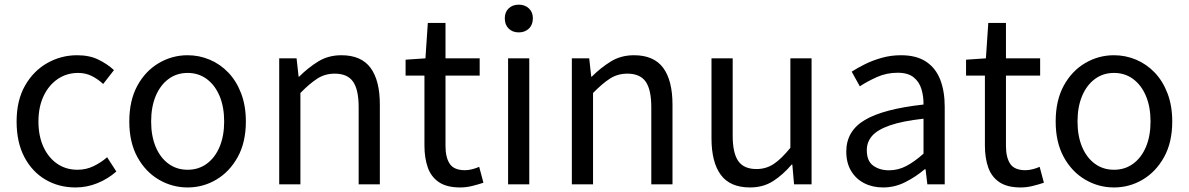

<svg xmlns="http://www.w3.org/2000/svg" viewBox="-20 -795 5127 828"><path d="M305.9 13.4Q233.9 13.4 176.3 -20.3Q118.7 -54 85.1 -117.6Q51.6 -181.2 51.6 -271Q51.6 -361.9 87.9 -425.7Q124.2 -489.4 183.9 -523.1Q243.5 -556.8 312.8 -556.8Q366 -556.8 404.6 -537.8Q443.1 -518.9 471.5 -492.7L425 -432.8Q401.8 -454.3 375.4 -467.4Q349.1 -480.5 317.1 -480.5Q267.7 -480.5 228.9 -454.2Q190.2 -427.8 168 -380.8Q145.8 -333.8 145.8 -271Q145.8 -208.7 167.2 -161.8Q188.7 -114.9 226.6 -88.9Q264.5 -62.9 314.3 -62.9Q351.7 -62.9 384 -78.7Q416.3 -94.4 442 -116.9L481.7 -55.4Q445.2 -23.3 399.9 -5Q354.6 13.4 305.9 13.4Z M789.1 13.4Q722.6 13.4 665 -20.3Q607.4 -54 572.5 -117.6Q537.6 -181.2 537.6 -271Q537.6 -361.9 572.5 -425.7Q607.4 -489.4 665 -523.1Q722.6 -556.8 789.1 -556.8Q838.9 -556.8 884.3 -537.7Q929.7 -518.6 964.8 -481.9Q999.8 -445.3 1020 -392.1Q1040.3 -338.9 1040.3 -271Q1040.3 -181.2 1005.1 -117.6Q969.8 -54 912.7 -20.3Q855.7 13.4 789.1 13.4ZM789.1 -62.9Q836.2 -62.9 871.7 -88.9Q907.2 -114.9 927 -161.8Q946.7 -208.7 946.7 -271Q946.7 -333.8 927 -380.8Q907.2 -427.8 871.7 -454.2Q836.2 -480.5 789.1 -480.5Q742.1 -480.5 706.6 -454.2Q671.1 -427.8 651.4 -380.8Q631.8 -333.8 631.8 -271Q631.8 -208.7 651.4 -161.8Q671.1 -114.9 706.6 -88.9Q742.1 -62.9 789.1 -62.9Z M1184.1 0V-543.4H1259L1267.7 -464.5H1270.1Q1308.8 -503.1 1352.3 -529.9Q1395.9 -556.8 1452.1 -556.8Q1537.8 -556.8 1578 -502.4Q1618.1 -448 1618.1 -344.1V0H1526.7V-332.4Q1526.7 -408.5 1502.5 -442.9Q1478.3 -477.4 1423.5 -477.4Q1381.9 -477.4 1349 -456.4Q1316.2 -435.5 1275.5 -394V0Z M1964.5 13.4Q1906.9 13.4 1873 -9.3Q1839.2 -32 1824.8 -72.8Q1810.4 -113.5 1810.4 -167.7V-469H1729.1V-537.6L1814.7 -543.4L1825 -696.2H1901.2V-543.4H2048.6V-469H1901.2V-165.4Q1901.2 -116 1919.6 -88.5Q1937.9 -61 1985.4 -61Q2000 -61 2017.1 -65.4Q2034.1 -69.8 2046.5 -75.6L2064.8 -7Q2042.2 0.6 2016.2 7Q1990.2 13.4 1964.5 13.4Z M2171.1 0V-543.4H2262.5V0ZM2217.4 -655.3Q2190.1 -655.3 2173.5 -671.8Q2156.9 -688.2 2156.9 -716.2Q2156.9 -742.6 2173.5 -758.7Q2190.1 -774.9 2217.4 -774.9Q2243.7 -774.9 2260.9 -758.7Q2278 -742.6 2278 -716.2Q2278 -688.2 2260.9 -671.8Q2243.7 -655.3 2217.4 -655.3Z M2446.1 0V-543.4H2521L2529.7 -464.5H2532.1Q2570.8 -503.1 2614.3 -529.9Q2657.9 -556.8 2714.1 -556.8Q2799.8 -556.8 2840 -502.4Q2880.1 -448 2880.1 -344.1V0H2788.7V-332.4Q2788.7 -408.5 2764.5 -442.9Q2740.3 -477.4 2685.5 -477.4Q2643.9 -477.4 2611 -456.4Q2578.2 -435.5 2537.5 -394V0Z M3214.7 13.4Q3128.6 13.4 3088.5 -40.9Q3048.3 -95.1 3048.3 -199.3V-543.4H3139.7V-210.3Q3139.7 -134.6 3163.9 -100.3Q3188.2 -66 3242.3 -66Q3283.9 -66 3317 -88.1Q3350 -110.1 3388.5 -157.6V-543.4H3479.9V0H3404.4L3396.9 -85.3H3394.1Q3356.1 -40.9 3313.5 -13.7Q3270.9 13.4 3214.7 13.4Z M3788.2 13.4Q3742.9 13.4 3707.1 -4.9Q3671.2 -23.2 3650.4 -57.9Q3629.6 -92.5 3629.6 -141.3Q3629.6 -230.1 3709.5 -277.5Q3789.3 -325 3962.7 -344.2Q3963.1 -379.4 3953.8 -410.5Q3944.5 -441.7 3920.2 -461.5Q3895.9 -481.3 3851 -481.3Q3803.6 -481.3 3762.1 -462.8Q3720.7 -444.3 3688 -422.7L3652.9 -486Q3678 -502.3 3710.8 -518.5Q3743.6 -534.7 3782.9 -545.7Q3822.1 -556.8 3865.5 -556.8Q3932.2 -556.8 3973.8 -529.1Q4015.3 -501.4 4034.7 -451.5Q4054.1 -401.6 4054.1 -334V0H3979.2L3971.5 -64.9H3967.7Q3929.6 -32.7 3884.3 -9.7Q3838.9 13.4 3788.2 13.4ZM3813.8 -60.6Q3853 -60.6 3888.3 -79Q3923.5 -97.4 3962.7 -132.4V-283.2Q3871.7 -273.1 3817.8 -254.3Q3764 -235.5 3741 -209.1Q3718.1 -182.6 3718.1 -147.4Q3718.1 -100.4 3745.9 -80.5Q3773.6 -60.6 3813.8 -60.6Z M4381.5 13.4Q4323.9 13.4 4290 -9.3Q4256.2 -32 4241.8 -72.8Q4227.4 -113.5 4227.4 -167.7V-469H4146.1V-537.6L4231.7 -543.4L4242 -696.2H4318.2V-543.4H4465.6V-469H4318.2V-165.4Q4318.2 -116 4336.6 -88.5Q4354.9 -61 4402.4 -61Q4417 -61 4434.1 -65.4Q4451.1 -69.8 4463.5 -75.6L4481.8 -7Q4459.2 0.6 4433.2 7Q4407.2 13.4 4381.5 13.4Z M4784.1 13.4Q4717.6 13.4 4660 -20.3Q4602.4 -54 4567.5 -117.6Q4532.6 -181.2 4532.6 -271Q4532.6 -361.9 4567.5 -425.7Q4602.4 -489.4 4660 -523.1Q4717.6 -556.8 4784.1 -556.8Q4833.9 -556.8 4879.3 -537.7Q4924.7 -518.6 4959.8 -481.9Q4994.8 -445.3 5015 -392.1Q5035.3 -338.9 5035.3 -271Q5035.3 -181.2 5000.1 -117.6Q4964.8 -54 4907.7 -20.3Q4850.7 13.4 4784.1 13.4ZM4784.1 -62.9Q4831.2 -62.9 4866.7 -88.9Q4902.2 -114.9 4922 -161.8Q4941.7 -208.7 4941.7 -271Q4941.7 -333.8 4922 -380.8Q4902.2 -427.8 4866.7 -454.2Q4831.2 -480.5 4784.1 -480.5Q4737.1 -480.5 4701.6 -454.2Q4666.1 -427.8 4646.4 -380.8Q4626.8 -333.8 4626.8 -271Q4626.8 -208.7 4646.4 -161.8Q4666.1 -114.9 4701.6 -88.9Q4737.1 -62.9 4784.1 -62.9Z"/></svg>

Font: Noto Sans JP
Style: Regular
Weight: 100
Designer: Ryoko NISHIZUKA 西塚涼子 (kana, bopomofo & ideographs); Paul D. Hunt (Latin, Greek & Cyrillic); Sandoll Communications 산돌커뮤니
Foundry: Adobe
Version: Version 2.004;hotconv 1.0.118;makeotfexe 2.5.65603